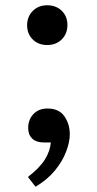

<svg xmlns="http://www.w3.org/2000/svg" viewBox="-20 -541 368 729"><path d="M159 -370Q126 -370 104.5 -391Q83 -412 83 -445Q83 -478 104.5 -499.5Q126 -521 159 -521Q193 -521 214.5 -500Q236 -479 236 -446Q236 -413 214.5 -391.5Q193 -370 159 -370ZM115 168 86 131Q131 96 150.5 64.5Q170 33 173 0H149Q117 0 102 -15Q87 -30 87 -55Q87 -87 107 -108Q127 -129 160 -129Q204 -129 224.5 -99.5Q245 -70 245 -31Q245 -2 231 35Q217 72 188 107Q159 142 115 168Z"/></svg>

Font: Literata 12pt
Style: Regular
Weight: 400
Designer: Latin by Veronika Burian and Jose Scaglione. Greek by Irene Vlachou. Cyrillic by Vera Evstafieva.
Foundry: TypeTogether
Version: Version 3.002